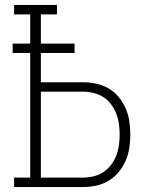

<svg xmlns="http://www.w3.org/2000/svg" viewBox="-20 -755 640 775"><path d="M37 0V-38H102V-541H31V-579H102V-697H37V-735H210V-697H145V-579H281V-541H145V-423H314Q341 -423 367.5 -417.5Q394 -412 417.5 -398.5Q441 -385 458.5 -364Q476 -343 487 -318Q498 -293 502 -266Q506 -239 506 -212Q506 -185 502 -158Q498 -131 487 -106Q476 -81 458.5 -60Q441 -39 417.5 -25Q394 -11 367.5 -5.5Q341 0 314 0ZM145 -38H314Q335 -38 356.5 -43Q378 -48 396.5 -60Q415 -72 428 -89Q441 -106 449 -126.5Q457 -147 460 -168.5Q463 -190 463 -212Q463 -233 460 -255Q457 -277 449 -297Q441 -317 428 -334.5Q415 -352 396.5 -363.5Q378 -375 356.5 -380Q335 -385 314 -385H145Z"/></svg>

Font: Iosevka Etoile Extralight
Style: Regular
Weight: 200
Designer: Belleve Invis
Foundry: Belleve Invis
Version: Version 22.1.2; ttfautohint (v1.8.4)